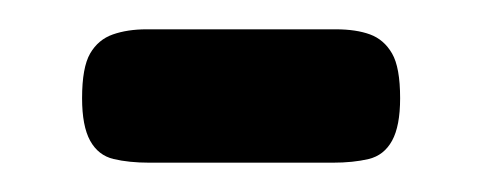

<svg xmlns="http://www.w3.org/2000/svg" viewBox="-20 -584 329 131"><path d="M82 -473Q68 -473 57.5 -475.5Q47 -478 41.5 -488Q36 -498 36 -517Q36 -538 41.5 -547.5Q47 -557 57 -560.5Q67 -564 80 -564H209Q223 -564 232.5 -560.5Q242 -557 247.5 -547.5Q253 -538 253 -517Q253 -498 247.5 -488Q242 -478 231.5 -475.5Q221 -473 207 -473Z"/></svg>

Font: Fredoka SemiCondensed
Style: Regular
Weight: 400
Width: 4
Designer: Ben Nathan
Foundry: Milena B. Brandão, Ben Nathan
Version: Version 2.001